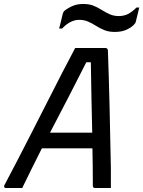

<svg xmlns="http://www.w3.org/2000/svg" viewBox="-53 -948 722 968"><path d="M59 0H-22Q-29 0 -31.5 -4Q-34 -8 -31 -14Q-3 -66 32.5 -135Q68 -204 107.5 -281Q147 -358 186 -435Q225 -512 261 -582Q297 -652 326 -706H479Q490 -706 491 -693Q496 -557 499.5 -408Q503 -259 506 -100V0H428Q420 0 417 -4Q414 -8 415 -23Q415 -67 414.5 -111.5Q414 -156 413 -200H158Q131 -147 106 -96Q81 -45 59 0ZM382 -634Q342 -554 294.5 -462.5Q247 -371 199 -279H412Q410 -369 408 -458Q406 -547 405 -634ZM546 -867Q571 -867 591.5 -877Q612 -887 635 -910H649Q645 -894 640.5 -874.5Q636 -855 632 -840Q631 -835 628.5 -831Q626 -827 620 -821Q602 -805 579.5 -796Q557 -787 525 -787Q496 -787 473.5 -796Q451 -805 431.5 -817.5Q412 -830 391.5 -839Q371 -848 347 -848Q301 -848 260 -804H245Q250 -821 254.5 -841Q259 -861 263 -877Q265 -882 266.5 -886.5Q268 -891 275 -896Q295 -911 317 -919.5Q339 -928 367 -928Q397 -928 419 -919Q441 -910 460.5 -897.5Q480 -885 500.5 -876Q521 -867 546 -867Z"/></svg>

Font: Recursive Mn Lnr St
Style: Italic
Weight: 400
Italic angle: -15°
Monospace: yes
Version: Version 1.079;hotconv 1.0.112;makeotfexe 2.5.65598; ttfautoh